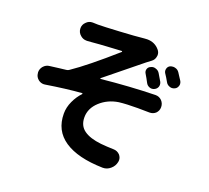

<svg xmlns="http://www.w3.org/2000/svg" viewBox="-138 -948 1275 1174"><g transform="rotate(20 500.0 -360.5)"><path d="M690.4 -575.2Q681.6 -588.9 686 -603.5Q690.4 -618.2 705.1 -624Q713.9 -628.9 723.6 -628.9Q730.5 -628.9 738.3 -626Q754.9 -621.1 763.7 -606.4Q778.3 -583 792 -558.6Q795.9 -549.8 795.9 -541Q795.9 -534.2 793.9 -528.3Q788.1 -512.7 772.5 -505.9Q764.6 -502 755.9 -502Q748 -502 741.2 -504.9Q725.6 -510.7 717.8 -526.4Q704.1 -552.7 690.4 -575.2ZM801.8 -619.1Q793.9 -631.8 797.9 -647Q801.8 -662.1 815.4 -668.9Q825.2 -672.9 835.9 -672.9Q841.8 -672.9 848.6 -670.9Q865.2 -667 875 -652.3Q890.6 -628.9 905.3 -605.5Q910.2 -595.7 910.2 -586.9Q910.2 -581.1 908.2 -575.2Q903.3 -558.6 887.7 -551.8Q878.9 -547.9 870.1 -547.9Q862.3 -547.9 855.5 -550.8Q838.9 -556.6 831.1 -571.3Q816.4 -597.7 801.8 -619.1ZM287.1 -641.6Q284.2 -641.6 281.2 -641.6Q258.8 -641.6 242.2 -656.2Q220.7 -673.8 220.7 -701.2Q220.7 -724.6 238.3 -741.2Q254.9 -758.8 279.3 -758.8Q280.3 -758.8 281.2 -758.8Q295.9 -757.8 313.5 -757.8Q347.7 -757.8 452.6 -763.7Q557.6 -769.5 599.6 -774.4Q605.5 -774.4 610.4 -775.4Q619.1 -776.4 627.9 -776.4Q677.7 -776.4 708 -740.2Q720.7 -725.6 720.7 -707Q720.7 -703.1 719.7 -699.2Q716.8 -675.8 697.3 -662.1Q679.7 -649.4 668.9 -640.6Q451.2 -463.9 441.4 -456.1Q439.5 -455.1 440.4 -453.1Q441.4 -451.2 443.4 -451.2Q624 -469.7 791 -473.6Q792 -473.6 793 -473.6Q816.4 -473.6 833 -457Q849.6 -439.5 849.6 -415Q849.6 -391.6 833 -375Q816.4 -360.4 793.9 -360.4Q793 -360.4 792 -360.4Q751 -361.3 716.8 -361.3Q643.6 -361.3 595.7 -355.5Q526.4 -344.7 478 -300.3Q429.7 -255.9 429.7 -197.3Q429.7 -142.6 468.8 -114.7Q507.8 -86.9 580.1 -79.1Q619.1 -75.2 663.1 -74.2Q688.5 -74.2 706.1 -55.7Q718.8 -40 718.8 -22.5Q718.8 -16.6 717.8 -11.7Q711.9 17.6 689.5 36.1Q668 54.7 640.6 54.7Q639.6 54.7 638.7 54.7Q476.6 50.8 390.1 -7.3Q303.7 -65.4 303.7 -175.8Q303.7 -216.8 322.3 -256.8Q340.8 -296.9 368.2 -325.2Q370.1 -327.1 369.1 -329.1Q368.2 -331.1 365.2 -331.1Q263.7 -323.2 135.7 -302.7Q130.9 -301.8 126 -301.8Q107.4 -301.8 91.8 -313.5Q72.3 -329.1 70.3 -352.5Q69.3 -356.4 69.3 -359.4Q69.3 -380.9 83 -397.5Q99.6 -417 124 -418.9Q144.5 -421.9 182.1 -426.3Q219.7 -430.7 227.5 -431.6Q237.3 -432.6 245.1 -438.5Q341.8 -503.9 507.8 -650.4Q509.8 -652.3 508.8 -654.3Q507.8 -656.2 504.9 -656.2Q489.3 -655.3 445.3 -652.8Q401.4 -650.4 365.2 -647.9Q329.1 -645.5 313.5 -643.6Q298.8 -642.6 287.1 -641.6Z"/></g></svg>

Font: Gen Jyuu GothicX Bold
Style: Bold
Weight: 700
Designer: Ryoko NISHIZUKA (kana &amp; ideographs); Paul D. Hunt (Latin, Greek &amp; Cyrillic); Wenlong ZHANG (bopomofo); Sandoll C
Version: Version 1.058.20140828